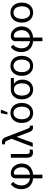

<svg xmlns="http://www.w3.org/2000/svg" viewBox="1775 -2585 1043 4633"><g transform="rotate(-90 2296.5 -268.5)"><path d="M309.6 233.4H398.9V8.8C436.5 5.4 470.2 -1.5 499 -12.7C617.2 -59.1 667 -156.7 667 -267.6C667 -413.6 568.4 -529.8 431.2 -529.8C362.3 -529.8 309.6 -486.8 309.6 -415.5V-66.4C288.1 -69.3 269 -74.2 252.4 -81.5C168 -118.2 138.2 -195.8 138.2 -276.9C140.6 -348.1 166 -422.9 223.6 -471.2L170.4 -529.8C95.2 -478 48.3 -388.2 48.3 -276.9C48.3 -238.3 53.7 -202.1 64.9 -167.5C86.4 -98.1 134.8 -43.9 212.9 -12.7C240.7 -2 272.9 4.9 309.6 8.3ZM398.9 -65.9V-418.9C398.9 -438 412.1 -456.5 435.1 -456.5C525.4 -456.5 575.2 -365.7 577.1 -267.1C577.1 -242.2 573.2 -217.3 565.4 -192.9C549.8 -144 514.6 -104.5 458.5 -81.1C440.9 -73.7 420.9 -68.4 398.9 -65.9Z M807.1 -528.3V-137.7C807.1 -31.7 860.8 5.9 933.1 5.9C961.9 5.9 986.8 1 1003.9 -4.4L1002.4 -75.2C992.2 -73.2 974.6 -70.3 958.5 -70.3C925.3 -70.3 897 -81.5 897 -140.6L897.5 -528.3Z M1179.7 -744.1C1165 -744.1 1141.6 -739.7 1129.4 -737.3L1130.9 -669.4C1138.2 -669.9 1149.4 -670.4 1155.3 -670.4C1189.9 -670.4 1206.5 -652.8 1222.2 -612.3L1263.7 -510.3L1068.4 0H1166.5L1310.1 -389.2L1420.9 -95.2C1446.8 -21 1478.5 7.3 1543.9 7.3C1559.6 7.3 1575.2 4.9 1583.5 2.4L1580.6 -70.3C1575.2 -68.8 1567.9 -68.8 1562 -68.8C1534.7 -68.8 1521.5 -87.9 1506.8 -123.5L1304.2 -651.4C1286.1 -701.7 1254.4 -744.1 1179.7 -744.1Z M1646.5 -257.3C1646.5 -105 1739.3 9.8 1887.7 9.8C2037.1 9.8 2128.4 -105 2128.4 -257.3V-270.5C2128.4 -423.3 2036.1 -538.1 1886.7 -538.1C1739.7 -538.1 1646.5 -423.3 1646.5 -270.5ZM1736.3 -270.5C1736.3 -373.5 1787.1 -464.8 1886.7 -464.8C1987.8 -464.8 2038.6 -373.5 2038.6 -270.5V-257.3C2038.6 -153.3 1987.8 -63.5 1887.7 -63.5C1787.1 -63.5 1736.3 -153.3 1736.3 -257.3ZM1850.1 -610.4H1906.2L1967.3 -769.5H1882.3Z M2731.9 -528.3H2454.6C2306.2 -528.3 2216.8 -418 2216.8 -270.5V-257.3C2216.8 -105 2306.6 9.8 2455.6 9.8C2602.5 9.8 2691.4 -106 2691.4 -242.2V-254.9C2691.4 -333.5 2658.7 -400.9 2604.5 -444.3L2591.3 -454.6H2731.9ZM2306.6 -270.5C2306.6 -367.7 2354.5 -454.6 2454.6 -454.6H2455.6C2471.7 -454.1 2486.8 -452.1 2500 -447.8C2569.3 -425.3 2601.6 -352.1 2601.6 -270.5V-257.3C2601.6 -152.8 2554.7 -63.5 2455.6 -63.5C2354.5 -63.5 2306.6 -152.8 2306.6 -257.3Z M2783.2 -257.3C2783.2 -105 2876 9.8 3024.4 9.8C3173.8 9.8 3265.1 -105 3265.1 -257.3V-270.5C3265.1 -423.3 3172.9 -538.1 3023.4 -538.1C2876.5 -538.1 2783.2 -423.3 2783.2 -270.5ZM2873 -270.5C2873 -373.5 2923.8 -464.8 3023.4 -464.8C3124.5 -464.8 3175.3 -373.5 3175.3 -270.5V-257.3C3175.3 -153.3 3124.5 -63.5 3024.4 -63.5C2923.8 -63.5 2873 -153.3 2873 -257.3Z M3618.2 233.4H3707.5V8.8C3745.1 5.4 3778.8 -1.5 3807.6 -12.7C3925.8 -59.1 3975.6 -156.7 3975.6 -267.6C3975.6 -413.6 3877 -529.8 3739.7 -529.8C3670.9 -529.8 3618.2 -486.8 3618.2 -415.5V-66.4C3596.7 -69.3 3577.6 -74.2 3561 -81.5C3476.6 -118.2 3446.8 -195.8 3446.8 -276.9C3449.2 -348.1 3474.6 -422.9 3532.2 -471.2L3479 -529.8C3403.8 -478 3356.9 -388.2 3356.9 -276.9C3356.9 -238.3 3362.3 -202.1 3373.5 -167.5C3395 -98.1 3443.4 -43.9 3521.5 -12.7C3549.3 -2 3581.5 4.9 3618.2 8.3ZM3707.5 -65.9V-418.9C3707.5 -438 3720.7 -456.5 3743.7 -456.5C3834 -456.5 3883.8 -365.7 3885.7 -267.1C3885.7 -242.2 3881.8 -217.3 3874 -192.9C3858.4 -144 3823.2 -104.5 3767.1 -81.1C3749.5 -73.7 3729.5 -68.4 3707.5 -65.9Z M4067.9 -257.3C4067.9 -105 4160.6 9.8 4309.1 9.8C4458.5 9.8 4549.8 -105 4549.8 -257.3V-270.5C4549.8 -423.3 4457.5 -538.1 4308.1 -538.1C4161.1 -538.1 4067.9 -423.3 4067.9 -270.5ZM4157.7 -270.5C4157.7 -373.5 4208.5 -464.8 4308.1 -464.8C4409.2 -464.8 4460 -373.5 4460 -270.5V-257.3C4460 -153.3 4409.2 -63.5 4309.1 -63.5C4208.5 -63.5 4157.7 -153.3 4157.7 -257.3Z"/></g></svg>

Font: Bert Sans
Style: Regular
Weight: 400
Designer: Christian Robertson (Google), Cristiano Sobral
Foundry: Google, Cristiano Sobral
Version: Version 3.101